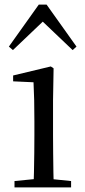

<svg xmlns="http://www.w3.org/2000/svg" viewBox="-20 -818 372 838"><path d="M43.3 0V-27.8L153.1 -38.6H184.5L290.3 -27.8V0ZM126.3 0Q127.3 -24.4 128.2 -65.3Q129.1 -106.3 129.6 -150.7Q130.1 -195.1 130.1 -228.5V-288.8Q130.1 -339.6 129.2 -380.6Q128.3 -421.6 126.3 -458.9L37.3 -463V-488.6L201.7 -528L213.9 -519.8L211.5 -380.2V-228.5Q211.5 -195.1 212 -150.7Q212.5 -106.3 213.1 -65.3Q213.7 -24.4 214.7 0ZM297 -599.4 139.4 -749.5H194L36.4 -599.4L18.7 -614.6L149.2 -797.8H183.4L313.9 -614.6Z"/></svg>

Font: Early Summer Mincho VF
Style: Regular
Weight: 250
Designer: GuiWonder
Version: Version 1.002